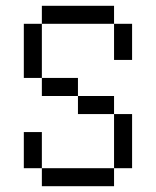

<svg xmlns="http://www.w3.org/2000/svg" viewBox="-20 -645 540 665"><path d="M125 -62.5V0H375V-62.5ZM125 -62.5Q125 -62.5 125 -187.5H62.5Q62.5 -187.5 62.5 -62.5ZM375 -62.5H437.5V-250H375ZM375 -250V-312.5H250V-250ZM250 -312.5V-375H125V-312.5ZM125 -375V-562.5H62.5V-375ZM375 -562.5Q375 -562.5 375 -437.5H437.5Q437.5 -437.5 437.5 -562.5ZM125 -562.5H375V-625H125Z"/></svg>

Font: Unifont
Style: Regular
Weight: 500
Version: Version 15.1.04